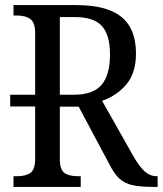

<svg xmlns="http://www.w3.org/2000/svg" viewBox="-20 -734 639 754"><path d="M599 -42V0H584Q530 0 499.5 -7Q469 -14 448.5 -33Q428 -52 409 -90L289 -315H215V-109Q215 -68 233 -55Q251 -42 286 -42H297V0H33V-42H47Q82 -42 100 -55.5Q118 -69 118 -109V-316H20V-362H118V-605Q118 -645 99.5 -659Q81 -673 47 -673H33V-714H280Q400 -714 457 -667.5Q514 -621 514 -524Q514 -448 477 -403.5Q440 -359 381 -338L503 -122Q527 -80 548 -61Q569 -42 596 -42ZM412 -520Q412 -597 380 -632Q348 -667 274 -667H215V-362H271Q346 -362 379 -401Q412 -440 412 -520Z"/></svg>

Font: Noto Serif Narrow
Style: Regular
Weight: 400
Width: 4
Designer: Monotype Design Team
Foundry: Monotype Imaging Inc.
Version: Version 1.001